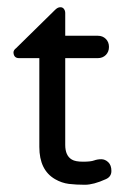

<svg xmlns="http://www.w3.org/2000/svg" viewBox="-20 -508 347 536"><path d="M275.4 -7.8Q241.2 7.8 216.8 7.8Q192.4 7.8 172.4 5.4Q152.3 2.9 133.8 -7.8Q89.8 -33.2 89.8 -97.7V-345.7H33.2Q18.6 -345.7 17.6 -361.3Q17.6 -368.2 25.4 -374L133.8 -480.5Q140.6 -487.3 147.5 -487.8Q154.3 -488.3 158.2 -483.4Q162.1 -478.5 162.1 -471.7V-408.2H252.9Q266.6 -408.2 275.4 -399.4Q284.2 -390.6 284.2 -377Q284.2 -363.3 275.4 -354.5Q266.6 -345.7 252.9 -345.7H162.1V-103.5Q162.1 -73.2 180.7 -62.5Q190.4 -56.6 211.9 -56.6Q233.4 -56.6 242.7 -60.1Q252 -63.5 262.7 -63.5Q273.4 -63.5 282.2 -55.2Q291 -46.9 291 -30.8Q291 -14.6 275.4 -7.8Z"/></svg>

Font: NTR
Style: Regular
Weight: 400
Designer: Purushoth Kumar Guthula
Foundry: Silicon Andhra, USA.
Version: Version 1.0.5; ttfautohint (v1.2.25-373a) -l 7 -r 28 -G 50 -